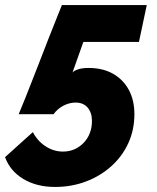

<svg xmlns="http://www.w3.org/2000/svg" viewBox="-65 -591 621 760"><path d="M153 149Q80 149 27.5 117.5Q-25 86 -45 31L65 -68Q84 -32 116 -11.5Q148 9 184 9Q209 9 229.5 0Q250 -9 266 -25.5Q282 -42 290.5 -64Q299 -86 299 -112Q299 -145 282 -165Q265 -185 234 -185Q210 -185 186.5 -173Q163 -161 147 -139H9Q21 -167 35 -202.5Q49 -238 64.5 -277.5Q80 -317 96 -358Q112 -399 127 -438Q142 -477 156 -511Q170 -545 180 -571H516L485 -425H265L222 -304Q228 -311 244 -316.5Q260 -322 286 -322Q342 -322 382.5 -299Q423 -276 445 -235Q467 -194 467 -139Q467 -77 443 -24.5Q419 28 375.5 67Q332 106 275 127.5Q218 149 153 149Z"/></svg>

Font: Raleway Thin ExtraBold
Style: Italic
Weight: 800
Italic angle: -12°
Version: Version 4.026